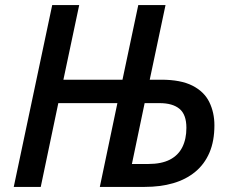

<svg xmlns="http://www.w3.org/2000/svg" viewBox="-20 -734 912 754"><path d="M34 0 185 -714H291L229 -421H461L523 -714H630L568 -421H613Q690 -421 736 -397.5Q782 -374 802 -333Q822 -292 822 -242Q822 -180 802.5 -134.5Q783 -89 746.5 -59Q710 -29 660 -14.5Q610 0 548 0H372L441 -329H209L140 0ZM562 -90Q614 -90 647 -107Q680 -124 696 -156Q712 -188 712 -232Q712 -284 685 -306.5Q658 -329 607 -329H548L498 -90Z"/></svg>

Font: Noto Sans Display Medium
Style: Italic
Weight: 500
Italic angle: -12°
Designer: Monotype Design Team
Foundry: Monotype Imaging Inc.
Version: Version 2.003